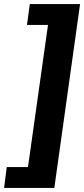

<svg xmlns="http://www.w3.org/2000/svg" viewBox="-56 -820 412 940"><path d="M-36 100 -23 -2H81L179 -698H76L90 -800H336L210 100Z"/></svg>

Font: Pathway Extreme Condensed
Style: Bold Italic
Weight: 700
Width: 3
Italic angle: -8°
Version: Version 1.001;gftools[0.9.26]